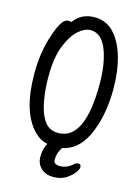

<svg xmlns="http://www.w3.org/2000/svg" viewBox="-133 -793 766 1053"><g transform="rotate(15 250.0 -266.5)"><path d="M295 119Q334 119 365 92Q378 79 391 79Q407 79 407 96Q407 110 389.5 131.5Q372 153 344.5 169.5Q317 186 275 186Q233 186 206.5 161Q180 136 180 97Q180 50 199 19Q158 12 123 -24Q30 -119 30 -337Q30 -457 64 -557Q98 -663 134 -663Q150 -663 153 -660Q194 -719 271 -719Q337 -719 381 -672Q425 -625 448 -545Q471 -465 471 -363Q471 -209 417 -93Q368 4 283 20Q260 53 260 92Q260 119 295 119ZM240 -54Q391 -54 391 -371Q391 -486 362 -562Q331 -645 267 -645Q234 -645 198 -613Q162 -581 135.5 -513.5Q109 -446 109 -339Q109 -260 122 -194.5Q135 -129 162.5 -91.5Q190 -54 240 -54Z"/></g></svg>

Font: LXGW WenKai Mono Medium
Style: Regular
Weight: 500
Monospace: yes
Designer: LXGW / Fontworks Inc.
Foundry: LXGW / Fontworks Inc.
Version: Version 1.520; June 14, 2025